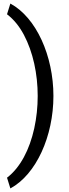

<svg xmlns="http://www.w3.org/2000/svg" viewBox="-20 -822 382 1067"><path d="M189.5 -288.6C189.5 -227.5 183.1 -167.5 170.4 -108.9C144.5 8.8 93.3 108.9 19 165.5L37.6 225.1C181.6 147.5 276.9 -65.9 276.9 -288.6C276.9 -511.2 181.6 -724.6 37.6 -802.2L19 -742.7C56.2 -714.4 87.4 -676.3 112.8 -628.4C163.6 -532.7 189.5 -411.1 189.5 -288.6Z"/></svg>

Font: Vazirmatn
Style: Regular
Weight: 400
Designer: Saber Rastikerdar
Foundry: Saber Rastikerdar
Version: Version 33.003